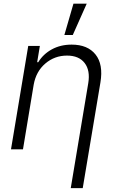

<svg xmlns="http://www.w3.org/2000/svg" viewBox="-20 -788 620 1013"><path d="M157.7 -340.9 101.2 0H38L128.9 -545.5H190.3L176.1 -459.9H181.8Q208.1 -502.8 253.7 -527.7Q299.4 -552.6 358 -552.6Q442.5 -552.6 484 -500.5Q525.6 -448.5 509.9 -353.3L416.5 204.5H353.3L445.7 -349.4Q456.7 -416.5 426.5 -455.6Q396.3 -494.7 333.5 -494.7Q268.1 -494.7 219.1 -452.8Q170.1 -410.9 157.7 -340.9ZM319.6 -603.3 367.5 -768.5H437.5L364 -603.3Z"/></svg>

Font: Karasuma Gothic
Style: Light Italic
Weight: 300
Italic angle: 9.39998°
Designer: Rasmus Andersson / Ryoko Nishizuka
Foundry: rsms
Version: Version 1.00